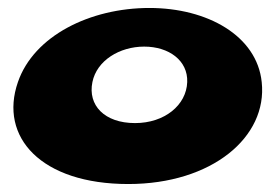

<svg xmlns="http://www.w3.org/2000/svg" viewBox="-20 -445 701 482"><path d="M25 -239C-23 -101 83 17 302 17C512 17 652 -101 637 -239C625 -355 501 -425 355 -425C206 -425 65 -355 25 -239ZM212 -239C223 -293 280 -328 342 -328C404 -328 452 -293 450 -239C448 -181 393 -136 319 -136C242 -136 200 -181 212 -239Z"/></svg>

Font: Hussar Milosc
Style: Bold
Weight: 700
Foundry: Cannot Into Space Fonts
Version: Version 1.02